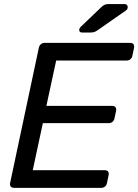

<svg xmlns="http://www.w3.org/2000/svg" viewBox="-20 -907 668 927"><path d="M47.4 0Q37.3 0 32 -6.4Q26.7 -12.7 28.7 -22.9L167.5 -676.3Q169.5 -687.3 177.4 -693.6Q185.3 -700 195.4 -700H608.5Q619.5 -700 624.4 -693.6Q629.2 -687.3 627.2 -676.3L619.2 -637.6Q617.2 -627.4 609.6 -621.1Q602.1 -614.7 591.1 -614.7H251.2L203.9 -395.7H521.7Q532.7 -395.7 537.6 -389.3Q542.5 -382.9 540.5 -371.9L532.8 -335.4Q530.8 -325.2 523.2 -318.8Q515.7 -312.4 504.7 -312.4H186.9L138.1 -85.3H485.9Q496.9 -85.3 501.7 -78.9Q506.5 -72.6 504.5 -61.6L496.4 -22.9Q494.4 -12.7 487 -6.4Q479.5 0 468.5 0ZM376.4 -750Q362 -750 362.6 -762.7Q362.9 -770.7 369.8 -777.4L465.7 -869.3Q476.4 -879.9 484.4 -883.7Q492.4 -887.5 506.7 -887.5H580.8Q589 -887.5 593 -882.8Q597 -878.1 596.6 -872.4Q596.4 -862.1 587.8 -856.3L451.6 -761.3Q441.6 -754.3 434.4 -752.2Q427.2 -750 416.1 -750Z"/></svg>

Font: Rubik Light
Style: Italic
Weight: 300
Italic angle: -12°
Designer: Hubert and Fischer
Foundry: Hubert and Fischer
Version: Version 2.300;gftools[0.9.30]